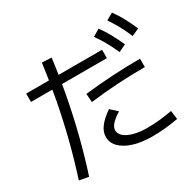

<svg xmlns="http://www.w3.org/2000/svg" viewBox="-191 -1071 1381 1352"><g transform="rotate(-30 500.0 -394.5)"><path d="M85 52Q129 -83 165 -224Q201 -365 228.5 -509.5Q256 -654 275 -797L352 -793Q334 -652 306.5 -506Q279 -360 242.5 -216Q206 -72 161 66ZM690 43Q603 43 539 23Q475 3 439 -33Q403 -69 403 -118Q403 -158 431.5 -196.5Q460 -235 520 -277L574 -228Q527 -199 505 -174Q483 -149 483 -125Q483 -96 509 -74Q535 -52 582 -39.5Q629 -27 690 -27Q737 -27 788 -32Q839 -37 892 -47L901 23Q847 33 794.5 38Q742 43 690 43ZM70 -595V-663H687V-595ZM436 -449Q552 -462 663.5 -468.5Q775 -475 887 -475V-407Q777 -407 666 -400.5Q555 -394 441 -380ZM786 -587Q761 -643 736.5 -686.5Q712 -730 683 -770L740 -804Q772 -761 796.5 -715.5Q821 -670 846 -616ZM922 -639Q898 -696 874 -739.5Q850 -783 822 -823L878 -855Q910 -811 934.5 -765.5Q959 -720 982 -666Z"/></g></svg>

Font: M PLUS 1
Style: Regular
Weight: 400
Designer: Coji Morishita
Foundry: UNDERFOREST DESIGN
Version: Version 1.001